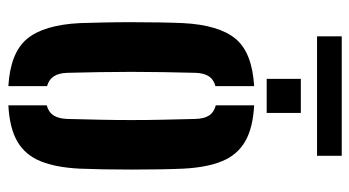

<svg xmlns="http://www.w3.org/2000/svg" viewBox="-218 -650 877 482"><g transform="rotate(90 221.0 -409.5)"><path d="M38.5 -170.5Q37.7 -194.6 37 -228.2Q36.2 -261.8 36.2 -298.8Q36.2 -335.8 36.8 -370.3Q37.4 -404.8 38.5 -430.2Q43.2 -520 77.8 -561.8Q112.4 -603.6 196.8 -608.5V-511.4Q179.7 -506.8 171.8 -494.3Q163.9 -481.8 163.3 -460.8Q162.2 -420.7 161.6 -380.5Q160.9 -340.3 160.9 -300.1Q160.9 -259.9 161.6 -219.7Q162.2 -179.5 163.3 -139.8Q163.9 -118.6 171.9 -105.9Q179.9 -93.3 196.8 -88.6V8.5Q113.2 3.6 78.2 -38.2Q43.2 -80 38.5 -170.5ZM244.9 8.5V-87.8Q262.5 -92.6 270.5 -105.4Q278.5 -118.2 279.1 -139.8Q280.2 -180 281 -220Q281.9 -260.1 281.9 -300.4Q281.9 -340.7 281 -380.7Q280.2 -420.7 279.1 -460.8Q278.5 -482.6 270.6 -495.1Q262.7 -507.6 244.9 -512.2V-608.5Q302 -605.5 335.6 -585.9Q369.3 -566.4 385.1 -528.1Q400.9 -489.8 403.9 -430.2Q405 -406 405.6 -372.3Q406.2 -338.5 406.2 -301.5Q406.2 -264.6 405.6 -230.4Q405 -196.2 403.9 -170.5Q400.9 -110.6 385.1 -72Q369.3 -33.5 335.6 -14Q302 5.5 244.9 8.5ZM178.5 -640V-725.7H264V-640ZM71.7 -828.4H371.6V-766.4H71.7Z"/></g></svg>

Font: Big Shoulders Stencil Display SC Thin
Style: Regular
Weight: 100
Designer: Patric King
Foundry: XO Type Co
Version: Version 2.001